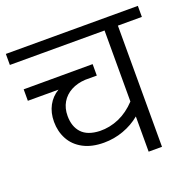

<svg xmlns="http://www.w3.org/2000/svg" viewBox="-117 -720 831 831"><g transform="rotate(-20 298.0 -304.5)"><path d="M602.1 -558.1H491.7V0H430.2V-162.1Q396 -133.8 352.8 -118.2Q309.6 -102.5 262.7 -102.5Q206.5 -102.5 167.5 -123.5Q128.4 -144.5 108.9 -180.7Q89.4 -216.8 89.4 -261.2Q89.4 -303.2 106.7 -335.2Q124 -367.2 155.3 -385.7H14.2V-438.5L332 -439V-386.2H279.3Q241.7 -384.3 213.1 -368.9Q184.6 -353.5 168.9 -326.9Q153.3 -300.3 153.3 -265.1Q153.3 -215.8 180.2 -187Q207 -158.2 263.2 -156.2Q308.6 -155.3 351.3 -173.8Q394 -192.4 430.2 -231V-558.1H-5.9V-608.9H602.1Z"/></g></svg>

Font: Varta
Style: Light
Weight: 300
Designer: Joana Correia, Viktoriya Grabowska, Eben Sorkin
Foundry: Sorkin Type
Version: Version 1.002; ttfautohint (v1.3) -l 8 -r 24 -G 200 -x 12 -H